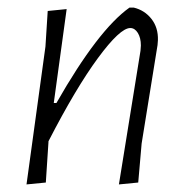

<svg xmlns="http://www.w3.org/2000/svg" viewBox="-20 -483 487 507"><path d="M50 4 100 -360 106 -454 156 -459 122 -211H129Q239 -404 322 -463H333Q362 -456 380 -433Q398 -410 397 -377L396 -364L354 -104L345 -1L294 4L351 -349L352 -363Q352 -383 344 -396Q336 -409 324 -409Q297 -409 238.5 -329.5Q180 -250 108 -110V-108L101 -1Z"/></svg>

Font: Alegreya Sans SC Light
Style: Italic
Weight: 300
Italic angle: -7°
Designer: Juan Pablo del Peral
Foundry: Huerta Tipografica
Version: Version 2.007